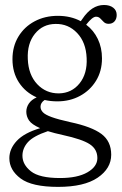

<svg xmlns="http://www.w3.org/2000/svg" viewBox="-20 -503 488 770"><path d="M262.5 -13Q347.5 5 386.8 34.2Q426 63.5 426 117.5Q426 172.5 371.8 209.5Q317.5 246.5 213 246.5Q108 246.5 62.8 212.8Q17.5 179 17.5 131.5Q17.5 94 47.2 62Q77 30 141 11Q107 -4 96.2 -20.2Q85.5 -36.5 85.5 -55Q85.5 -72.5 95.8 -87.8Q106 -103 127 -112.5Q82 -132.5 56 -172.2Q30 -212 30 -265.5Q30 -317 53.8 -356.2Q77.5 -395.5 118.8 -417.5Q160 -439.5 212 -439.5Q263.5 -439.5 304 -418L310 -426.5Q347.5 -483 397 -483Q420 -483 434 -472.2Q448 -461.5 448 -443Q448 -427 439.2 -417.2Q430.5 -407.5 415.5 -407.5Q403.5 -407.5 396.2 -414.8Q389 -422 382.2 -429Q375.5 -436 365 -436Q350.5 -436 325.5 -404Q355.5 -381.5 372.2 -346.8Q389 -312 389 -269Q389 -218 365.2 -179.2Q341.5 -140.5 301 -118.5Q260.5 -96.5 210 -96.5Q183 -96.5 159 -102Q142.5 -91 142.5 -75Q142.5 -63 151.8 -53Q161 -43 187 -33.5Q213 -24 262.5 -13ZM202.5 -407Q151.5 -406.5 120 -367.5Q88.5 -328.5 91.5 -266Q94 -203 129.2 -165.5Q164.5 -128 216.5 -128.5Q267.5 -129.5 299 -168.5Q330.5 -207.5 327.5 -270Q325 -333 289.5 -370.5Q254 -408 202.5 -407ZM70 121.5Q70 157 104 184Q138 211 221 211Q291 211 330.8 188Q370.5 165 370.5 131Q370.5 95.5 340.2 75.5Q310 55.5 232 38.5Q197.5 31 172 23Q114 42.5 92 67Q70 91.5 70 121.5Z"/></svg>

Font: Fraunces 144pt S100 Light
Style: Regular
Weight: 300
Version: Version 1.000; ttfautohint (v1.8.3)